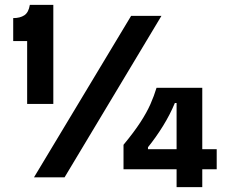

<svg xmlns="http://www.w3.org/2000/svg" viewBox="-20 -725 945 785"><path d="M91 -300V-557H34V-651Q62 -651 79.5 -662.5Q97 -674 102 -705H198V-300ZM119 0 516 -660H640L244 0ZM485 -33V-133Q528 -185 554 -225Q580 -265 595 -299Q610 -333 620 -366H807V40H702V-304H695Q675 -256 646.5 -210Q618 -164 585 -123V-115H866V-33Z"/></svg>

Font: Bricolage Grotesque 18pt SemiBold
Style: Regular
Weight: 600
Version: Version 1.001;gftools[0.9.33.dev8+g029e19f]